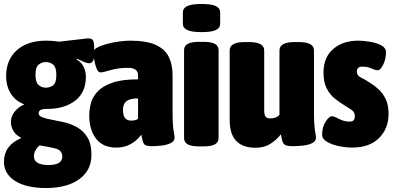

<svg xmlns="http://www.w3.org/2000/svg" viewBox="-25 -736 1986 968"><path d="M206 212Q108 212 51.5 176.5Q-5 141 -5 79Q-5 -2 80 -39V-42Q55 -55 42.5 -76Q30 -97 30 -122Q30 -148 48 -172Q66 -196 98 -210Q55 -225 30.5 -262.5Q6 -300 6 -352Q6 -435 60 -483Q114 -531 208 -531Q225 -531 241 -529.5Q257 -528 273 -526L413 -542Q435 -544 442.5 -534.5Q450 -525 450 -493V-462Q450 -417 424 -417Q415 -417 399.5 -423.5Q384 -430 363 -440L361 -436Q385 -423 396.5 -399.5Q408 -376 408 -349Q408 -270 354 -228.5Q300 -187 215 -187Q189 -187 179.5 -181.5Q170 -176 170 -165Q170 -152 187.5 -145Q205 -138 233 -133Q261 -128 292 -121Q330 -113 362.5 -95Q395 -77 415.5 -44Q436 -11 436 45Q436 123 374.5 167.5Q313 212 206 212ZM206 -294Q228 -294 243.5 -306.5Q259 -319 259 -358Q259 -397 243.5 -410Q228 -423 206 -423Q185 -423 169.5 -410Q154 -397 154 -358Q154 -321 169.5 -307.5Q185 -294 206 -294ZM219 96Q289 96 289 54Q289 23 258.5 14Q228 5 175 -3Q162 7 154 22Q146 37 146 51Q146 75 165.5 85.5Q185 96 219 96Z M561 8Q494 8 459.5 -36.5Q425 -81 425 -154Q425 -183 433 -214.5Q441 -246 466 -273.5Q491 -301 540 -318.5Q589 -336 671 -336V-356Q671 -394 620 -394Q571 -394 533 -382.5Q495 -371 481 -371Q470 -371 462 -390.5Q454 -410 450 -434Q446 -458 446 -472Q446 -486 466 -496.5Q486 -507 516 -515Q546 -523 577 -527Q608 -531 631 -531Q715 -531 761.5 -509Q808 -487 826.5 -448Q845 -409 845 -358V-172Q845 -123 847.5 -99Q850 -75 852.5 -63.5Q855 -52 855 -41Q855 -24 835.5 -14.5Q816 -5 789 -2Q762 1 739 1Q708 1 700.5 -11Q693 -23 688 -57Q679 -45 662 -29.5Q645 -14 620 -3Q595 8 561 8ZM635 -128Q663 -128 671 -138V-240Q632 -240 613.5 -226.5Q595 -213 595 -182Q595 -128 635 -128Z M979 2Q939 2 921 -8.5Q903 -19 903 -40V-483Q903 -504 921 -514.5Q939 -525 979 -525H1001Q1041 -525 1059 -514.5Q1077 -504 1077 -483V-40Q1077 -19 1059 -8.5Q1041 2 1001 2ZM991 -574Q942 -574 919.5 -584.5Q897 -595 897 -616V-674Q897 -695 919.5 -705.5Q942 -716 991 -716Q1041 -716 1063 -705.5Q1085 -695 1085 -674V-616Q1085 -595 1063 -584.5Q1041 -574 991 -574Z M1264 9Q1133 9 1133 -130V-482Q1133 -524 1210 -524H1230Q1307 -524 1307 -482V-181Q1307 -159 1313 -149Q1319 -139 1338 -139Q1368 -139 1384 -157V-482Q1384 -524 1461 -524H1481Q1558 -524 1558 -482V-172Q1558 -123 1560.5 -99Q1563 -75 1565.5 -63.5Q1568 -52 1568 -41Q1568 -24 1549 -14.5Q1530 -5 1502.5 -2Q1475 1 1449 1Q1426 1 1415 -4Q1404 -9 1399.5 -22Q1395 -35 1391 -59Q1373 -34 1340.5 -12.5Q1308 9 1264 9Z M1750 8Q1717 8 1682 0.5Q1647 -7 1623 -21.5Q1599 -36 1599 -57Q1599 -95 1616.5 -122.5Q1634 -150 1649 -150Q1658 -150 1670 -143.5Q1682 -137 1699 -130Q1716 -123 1739 -123Q1764 -123 1764 -150Q1764 -171 1747.5 -182Q1731 -193 1710 -206Q1687 -220 1663 -239Q1639 -258 1622.5 -289.5Q1606 -321 1606 -370Q1606 -447 1655 -489Q1704 -531 1781 -531Q1808 -531 1840.5 -525.5Q1873 -520 1897 -507.5Q1921 -495 1921 -473Q1921 -438 1907 -410Q1893 -382 1880 -382Q1866 -382 1847.5 -391Q1829 -400 1801 -400Q1774 -400 1774 -375Q1774 -355 1795 -345Q1816 -335 1840 -319Q1863 -305 1884.5 -285Q1906 -265 1920 -235.5Q1934 -206 1934 -161Q1934 -88 1886 -40Q1838 8 1750 8Z"/></svg>

Font: Asap Condensed Black
Style: Regular
Weight: 900
Width: 3
Designer: Pablo Cosgaya
Foundry: Omnibus-Type
Version: Version 3.001; ttfautohint (v1.8.4.7-5d5b)